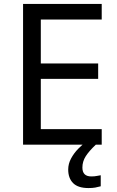

<svg xmlns="http://www.w3.org/2000/svg" viewBox="-20 -734 596 974"><path d="M496 0H97V-714H496V-635H187V-412H478V-334H187V-79H496ZM398 116Q398 161 443 161Q460 161 471.5 158.5Q483 156 491 155V211Q477 215 463 217.5Q449 220 429 220Q376 220 351 195Q326 170 326 126Q326 97 340.5 70Q355 43 376.5 21Q398 -1 418 -15L466 0Q432 32 415 58.5Q398 85 398 116Z"/></svg>

Font: Noto Sans Marchen
Style: Regular
Weight: 400
Designer: Monotype Design Team
Foundry: Monotype Imaging Inc.
Version: Version 2.003; ttfautohint (v1.8.4.7-5d5b)